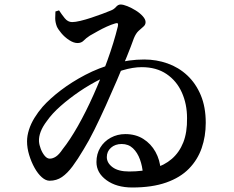

<svg xmlns="http://www.w3.org/2000/svg" viewBox="-20 -793 1040 852"><path d="M567 39Q497 39 452.5 6.5Q408 -26 408 -74Q408 -110 425 -138Q442 -166 471.5 -182Q501 -198 536 -198Q582 -198 616 -176.5Q650 -155 670 -119Q690 -83 693 -39L614 -23Q612 -55 601 -85.5Q590 -116 570 -135Q550 -154 520 -154Q491 -154 472.5 -137.5Q454 -121 454 -96Q454 -70 479.5 -51Q505 -32 553 -32Q613 -32 661 -45.5Q709 -59 742.5 -88Q776 -117 793.5 -161.5Q811 -206 810 -269Q810 -331 787 -382.5Q764 -434 719 -464.5Q674 -495 609 -495Q570 -495 523.5 -481Q477 -467 427.5 -442.5Q378 -418 332.5 -387Q287 -356 249 -322.5Q211 -289 188 -256Q169 -231 160.5 -208.5Q152 -186 153 -166Q154 -150 161 -132Q168 -114 178.5 -101.5Q189 -89 201 -89Q214 -89 228 -98Q242 -107 258 -131Q290 -171 325.5 -233.5Q361 -296 394.5 -371Q428 -446 456.5 -524.5Q485 -603 503 -676Q505 -686 502.5 -689Q500 -692 491 -689Q474 -684 454 -675Q434 -666 414.5 -655Q395 -644 379 -635Q362 -624 351.5 -613Q341 -602 324 -602Q307 -602 287 -615Q267 -628 252 -646Q237 -664 232 -676Q225 -695 225 -712Q225 -729 226 -742L242 -747Q253 -730 267 -712.5Q281 -695 300 -695Q314 -695 337 -700.5Q360 -706 385.5 -714.5Q411 -723 434 -731.5Q457 -740 471 -746Q485 -751 494.5 -762Q504 -773 515 -773Q527 -773 545.5 -765.5Q564 -758 582.5 -746.5Q601 -735 613.5 -721Q626 -707 626 -695Q626 -683 616.5 -675Q607 -667 595 -656Q583 -645 574 -623Q562 -589 542.5 -541Q523 -493 499 -437Q475 -381 449.5 -324.5Q424 -268 399 -217.5Q374 -167 351 -130Q325 -86 302 -55Q279 -24 255 -7.5Q231 9 200 9Q183 9 165.5 -6.5Q148 -22 133.5 -48Q119 -74 109.5 -105Q100 -136 100 -166Q100 -190 108.5 -217Q117 -244 133 -270Q149 -296 169 -319Q201 -355 249.5 -392Q298 -429 358 -460.5Q418 -492 485.5 -510.5Q553 -529 620 -529Q674 -529 723.5 -511.5Q773 -494 811 -458.5Q849 -423 871 -370.5Q893 -318 893 -248Q893 -188 875 -136Q857 -84 818.5 -44.5Q780 -5 717.5 17Q655 39 567 39Z"/></svg>

Font: Noto Serif TC SemiBold
Style: Regular
Weight: 600
Version: Version 2.002-H1;hotconv 1.1.0;makeotfexe 2.6.0